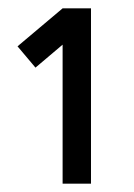

<svg xmlns="http://www.w3.org/2000/svg" viewBox="-20 -820 321 460"><path d="M130 -800 22 -709 65 -658 130 -713V-380H198V-800Z"/></svg>

Font: Unageo
Style: Regular
Weight: 400
Designer: Richard Sepsi
Foundry: Richard Sepsi
Version: Version 2.000